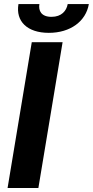

<svg xmlns="http://www.w3.org/2000/svg" viewBox="-20 -938 463 958"><path d="M292.3 -727.3H138.5L17.8 0H171.5ZM72.1 -917.6C57.5 -831.7 115.8 -774.1 223.7 -774.1C331 -774.1 408.7 -831.7 423.3 -917.6H317.8C311.8 -884.2 287.3 -854 236.9 -854C185.4 -854 171.2 -884.9 176.5 -917.6Z"/></svg>

Font: Magic Ui Pro
Style: Bold Italic
Weight: 700
Italic angle: -9.39999°
Designer: Stefan Endress, Andreas Faust
Version: Version 1.000;FEAKit 1.0